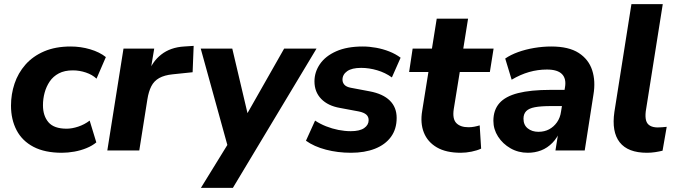

<svg xmlns="http://www.w3.org/2000/svg" viewBox="-20 -725 3264 925"><path d="M278 11Q196 11 141.5 -17.5Q87 -46 60 -97.5Q33 -149 33 -216Q33 -271 50 -322Q67 -373 102.5 -413.5Q138 -454 192.5 -477.5Q247 -501 320 -501Q369 -501 414.5 -487.5Q460 -474 490 -450L445 -346Q425 -365 394 -375.5Q363 -386 331 -386Q291 -386 263.5 -371.5Q236 -357 219.5 -332.5Q203 -308 195 -278.5Q187 -249 187 -218Q187 -167 213.5 -136Q240 -105 301 -105Q327 -105 357 -115Q387 -125 412 -144L444 -39Q425 -23 397 -11.5Q369 0 338 5.5Q307 11 278 11Z M497 0 575 -491H723L703 -371H694Q712 -427 756.5 -462Q801 -497 867 -501L913 -504L908 -377L812 -367Q772 -363 747 -349Q722 -335 709 -309.5Q696 -284 690 -246L651 0Z M948 180 1094 -57 1084 5 947 -491H1099L1182 -139H1149L1349 -491H1505L1102 180Z M1671 11Q1607 11 1550 -4Q1493 -19 1454 -47L1498 -144Q1522 -128 1551 -116.5Q1580 -105 1610.5 -99Q1641 -93 1670 -93Q1713 -93 1734.5 -108Q1756 -123 1756 -146Q1756 -163 1744.5 -173Q1733 -183 1709 -188L1618 -205Q1560 -215 1527.5 -248.5Q1495 -282 1495 -333Q1495 -378 1521.5 -416.5Q1548 -455 1600 -478Q1652 -501 1728 -501Q1759 -501 1792 -495Q1825 -489 1855.5 -477Q1886 -465 1910 -447L1868 -352Q1836 -375 1797 -386.5Q1758 -398 1720 -398Q1675 -398 1652.5 -382Q1630 -366 1630 -341Q1630 -327 1639.5 -316.5Q1649 -306 1671 -302L1761 -285Q1825 -273 1858 -240.5Q1891 -208 1891 -157Q1891 -103 1863.5 -65.5Q1836 -28 1786.5 -8.5Q1737 11 1671 11Z M2200 11Q2129 11 2084.5 -15Q2040 -41 2022 -86.5Q2004 -132 2014 -191L2044 -378H1951L1968 -491H2061L2084 -635H2235L2212 -491H2358L2340 -378H2195L2166 -199Q2159 -152 2178.5 -132Q2198 -112 2237 -112Q2251 -112 2264.5 -114.5Q2278 -117 2291 -121L2298 -9Q2279 0 2252 5.5Q2225 11 2200 11Z M2523 11Q2477 11 2439.5 -10.5Q2402 -32 2379.5 -67Q2357 -102 2357 -143Q2357 -195 2386 -228Q2415 -261 2476 -276.5Q2537 -292 2632 -292H2711L2699 -214H2635Q2586 -214 2557 -208.5Q2528 -203 2515 -189.5Q2502 -176 2502 -153Q2502 -123 2522.5 -106.5Q2543 -90 2574 -90Q2603 -90 2625.5 -102Q2648 -114 2663.5 -136Q2679 -158 2683 -188L2702 -305Q2709 -346 2687.5 -368Q2666 -390 2615 -390Q2571 -390 2529 -378Q2487 -366 2445 -341L2414 -443Q2440 -461 2476 -474Q2512 -487 2553.5 -494Q2595 -501 2636 -501Q2720 -501 2768 -470Q2816 -439 2833 -386.5Q2850 -334 2839 -269L2797 0H2656L2672 -100H2681Q2666 -62 2641.5 -37Q2617 -12 2587 -0.5Q2557 11 2523 11Z M3097 11Q3005 11 2965.5 -39.5Q2926 -90 2940 -186L3022 -705H3173L3091 -188Q3088 -162 3092.5 -145Q3097 -128 3111.5 -119.5Q3126 -111 3149 -111Q3160 -111 3170.5 -112Q3181 -113 3192 -114L3172 1Q3156 5 3136.5 8Q3117 11 3097 11Z"/></svg>

Font: Nunito Sans 12pt ExtraBold
Style: Italic
Weight: 800
Italic angle: -9°
Designer: Vernon Adams
Foundry: Vernon Adams
Version: Version 3.101;gftools[0.9.27]